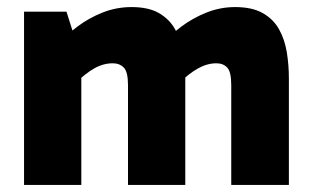

<svg xmlns="http://www.w3.org/2000/svg" viewBox="-20 -523 877 543"><path d="M48 0V-490H168L200 -389L141 -395Q166 -423 198.5 -447.5Q231 -472 270 -487.5Q309 -503 352 -503Q400 -503 429.5 -486Q459 -469 475 -440.5Q491 -412 497.5 -376Q504 -340 504 -301V0H342V-282Q342 -320 330 -332Q318 -344 299 -344Q272 -344 246.5 -329.5Q221 -315 195 -289L160 -370H210V0ZM634 0V-282Q634 -320 622.5 -332Q611 -344 592 -344Q566 -344 540 -329.5Q514 -315 488 -289L435 -395Q460 -423 492.5 -447.5Q525 -472 564 -487.5Q603 -503 645 -503Q693 -503 723 -486Q753 -469 769 -440.5Q785 -412 791 -376Q797 -340 797 -301V0Z"/></svg>

Font: Gabarito ExtraBold
Style: Regular
Weight: 800
Designer: Leandro Assis / Alvaro Franca / Felipe Casaprima
Foundry: Naipe Foundry
Version: Version 1.000